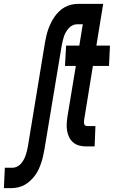

<svg xmlns="http://www.w3.org/2000/svg" viewBox="-87 -755 607 990"><path d="M-67 215 -62 110H-22Q-11 110 0.5 104.5Q12 99 20.5 89.5Q29 80 35 69Q41 58 45 46.5Q49 35 52 23Q55 11 57 -1L145 -536Q148 -553 152 -570.5Q156 -588 162 -604.5Q168 -621 176 -637.5Q184 -654 194.5 -669Q205 -684 218.5 -697Q232 -710 248 -718.5Q264 -727 281 -731Q298 -735 315 -735H408L391 -630H311Q299 -630 287.5 -624.5Q276 -619 267.5 -609.5Q259 -600 252.5 -589Q246 -578 242.5 -566.5Q239 -555 236 -543Q233 -531 231 -519L142 16Q139 33 135 50.5Q131 68 125.5 84.5Q120 101 112.5 117.5Q105 134 94 149Q83 164 69 177Q55 190 39.5 198.5Q24 207 6.5 211Q-11 215 -28 215ZM357 0Q339 0 321.5 -4.5Q304 -9 290.5 -20.5Q277 -32 269.5 -47.5Q262 -63 259 -81Q256 -99 257 -117.5Q258 -136 261 -155L304 -415H248L254 -520H322L357 -735H445L410 -520H480L475 -415H392L347 -138Q346 -132 346 -126.5Q346 -121 347 -116Q348 -111 352.5 -108Q357 -105 362 -105H405L401 0Z"/></svg>

Font: Iosevka Curly Slab Extrabold
Style: Italic
Weight: 800
Italic angle: -9°
Monospace: yes
Designer: Belleve Invis
Foundry: Belleve Invis
Version: Version 22.1.2; ttfautohint (v1.8.4)